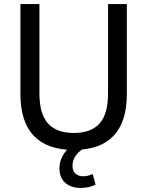

<svg xmlns="http://www.w3.org/2000/svg" viewBox="-20 -725 722 940"><path d="M341 9Q212 9 146 -59.5Q80 -128 80 -265V-705H173V-268Q173 -167 215 -120.5Q257 -74 341 -74Q426 -74 467.5 -120.5Q509 -167 509 -268V-705H601V-265Q601 -128 535.5 -59.5Q470 9 341 9ZM374 195Q327 195 299 169.5Q271 144 271 99Q271 59 295.5 24Q320 -11 363 -35L393 0Q378 8 364.5 21Q351 34 343 50.5Q335 67 335 86Q335 112 349.5 125Q364 138 386 138Q397 138 409 135.5Q421 133 434 127L448 179Q433 187 414.5 191Q396 195 374 195Z"/></svg>

Font: Nunito Sans 10pt SemiCondensed Medium
Style: Regular
Weight: 500
Width: 4
Designer: Vernon Adams
Foundry: Vernon Adams
Version: Version 3.101;gftools[0.9.27]